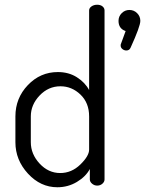

<svg xmlns="http://www.w3.org/2000/svg" viewBox="-20 -783 612 810"><path d="M45 -183V-292Q45 -369 97.5 -424Q150 -479 224 -479Q270 -479 304.5 -457Q339 -435 356 -403V-739Q356 -749 366 -756Q376 -763 390 -763Q404 -763 412.5 -756Q421 -749 421 -739V-26Q421 -16 412 -8Q403 0 390 0Q378 0 368.5 -8Q359 -16 359 -26V-70Q342 -38 304.5 -15.5Q267 7 222 7Q151 7 98 -50.5Q45 -108 45 -183ZM110 -183Q110 -133 147 -93Q184 -53 234 -53Q282 -53 319 -89Q356 -125 356 -152V-292Q356 -349 319.5 -384Q283 -419 235 -419Q184 -419 147 -380Q110 -341 110 -292ZM480 -695Q480 -714 493.5 -727.5Q507 -741 526 -741Q545 -741 558.5 -727.5Q572 -714 572 -695Q572 -672 531 -582Q526 -570 513 -570Q504 -570 496.5 -576Q489 -582 489 -591Q489 -597 491 -600L510 -652Q480 -662 480 -695Z"/></svg>

Font: Terminal Dosis
Style: Regular
Weight: 400
Designer: Edgar Tolentino, Pablo Impallari, Igino Marini
Foundry: Edgar Tolentino, Pablo Impallari, Igino Marini
Version: Version 1.007